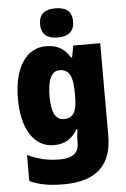

<svg xmlns="http://www.w3.org/2000/svg" viewBox="-65 -822 729 1108"><g transform="rotate(-5 299.5 -268.0)"><path d="M298 -776C241 -776 203 -755 203 -691C203 -629 242 -607 298 -607C354 -607 394 -629 394 -691C394 -755 355 -776 298 -776ZM226 -563C113 -563 38 -459 38 -275C38 -93 111 10 222 10C291 10 331 -22 359 -70H365C361 -46 359 -18 359 1V10C359 68 321 95 250 95C177 95 126 82 62 53V204C119 230 179 240 259 240C451 240 539 150 539 -17V-553H383L370 -485H364C334 -535 294 -563 226 -563ZM291 -418C350 -418 368 -372 368 -281V-256C368 -174 348 -135 293 -135C245 -135 221 -177 221 -272C221 -369 245 -418 291 -418Z"/></g></svg>

Font: Noto Sans Gujarati UI SemiCondensed Black
Style: Regular
Weight: 900
Width: 4
Designer: Jelle Bosma - Monotype Design Team, Universal Thirst
Foundry: Monotype Imaging Inc.
Version: Version 2.106